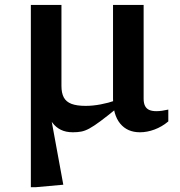

<svg xmlns="http://www.w3.org/2000/svg" viewBox="-20 -527 730 778"><path d="M105 -507H229V-178.5Q229 -150 238.5 -132.2Q248 -114.5 269.5 -106.2Q291 -98 327 -98Q356 -98 387.8 -104Q419.5 -110 446.5 -119.5L455.5 -90Q414 -56 387 -36Q360 -16 342 -6.2Q324 3.5 309 6.2Q294 9 275.5 9Q247 9 226.8 -1Q206.5 -11 192.8 -29.2Q179 -47.5 169 -72.5L180 -86.5L236.5 221.5L125.5 231.5H105ZM562 -127Q562 -108.5 568 -97.2Q574 -86 585.5 -81.2Q597 -76.5 613.5 -76.5Q624.5 -76.5 636.5 -78.2Q648.5 -80 662 -83V-35Q636.5 -13.5 606.2 -2.2Q576 9 547 9Q496 9 467 -26.2Q438 -61.5 438 -127.5V-507H562Z"/></svg>

Font: Newsreader 7pt Medium
Style: Regular
Weight: 500
Designer: Hugues Gentile
Foundry: Production Type
Version: Version 1.003